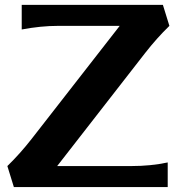

<svg xmlns="http://www.w3.org/2000/svg" viewBox="-20 -757 715 777"><path d="M36.1 0 9.8 -85Q61.5 -135.3 107.9 -194.8L464.4 -652.3H214.4Q145.5 -652.3 67.9 -637.7V-737.3H639.2L665.5 -652.3Q613.8 -602.1 567.4 -542.5L211.4 -85H512.2Q590.3 -85 658.7 -99.6V0Z"/></svg>

Font: Classica
Style: Bold
Weight: 700
Designer: Wojciech Kalinowski "wmk69" (wmk69@o2.pl)
Foundry: Wojciech Kalinowski "wmk69" (wmk69@o2.pl)
Version: Version 2.1.1; 2021-05-14